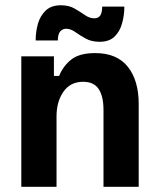

<svg xmlns="http://www.w3.org/2000/svg" viewBox="-20 -716 607 736"><path d="M196.7 0H61.7V-500H186.7V-425H206.7Q221.7 -462.5 252.9 -487.5Q284.2 -512.5 345 -512.5Q428.3 -512.5 470 -460Q511.7 -407.5 511.7 -317.5V0H376.7V-295Q376.7 -346.7 358.3 -374.6Q340 -402.5 298.3 -402.5Q250 -402.5 223.3 -364.6Q196.7 -326.7 196.7 -270ZM201.7 -560.8H116.7Q116.7 -594.2 125.4 -625Q134.2 -655.8 155.4 -675.8Q176.7 -695.8 213.3 -695.8Q244.2 -695.8 265.8 -683.3Q287.5 -670.8 305.4 -658.3Q323.3 -645.8 341.7 -645.8Q357.5 -645.8 364.6 -657.1Q371.7 -668.3 371.7 -690.8H456.7Q456.7 -657.5 447.9 -626.2Q439.2 -595 418.8 -575.4Q398.3 -555.8 361.7 -555.8Q330.8 -555.8 308.3 -568.3Q285.8 -580.8 268.3 -593.3Q250.8 -605.8 233.3 -605.8Q220 -605.8 210.8 -595.4Q201.7 -585 201.7 -560.8Z"/></svg>

Font: Familjen Grotesk Variable
Style: Regular
Weight: 400
Designer: Anders Wikstroem, Jonas Baeckman, Matilda Gysing, Kristian Moeller
Foundry: Familjen STHLM AB
Version: Version 2.000